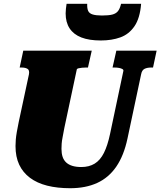

<svg xmlns="http://www.w3.org/2000/svg" viewBox="-20 -978 848 1015"><path d="M320 -301Q315 -273 311 -253Q307 -233 306 -218.5Q305 -204 305 -191Q305 -167 311 -149Q317 -131 330 -119Q343 -107 363 -101Q383 -95 410 -95Q451 -95 480.5 -113Q510 -131 529.5 -170Q549 -209 562 -271L632 -602Q634 -609 627 -613Q620 -617 609 -619Q598 -621 586 -621H575L595 -710H808L789 -621H779Q758 -621 744 -614Q730 -607 726 -585L654 -246Q635 -156 595 -97.5Q555 -39 494 -11Q433 17 351 17Q283 17 229.5 3.5Q176 -10 138.5 -38Q101 -66 81.5 -107.5Q62 -149 62 -206Q62 -223 63.5 -240.5Q65 -258 69 -281Q73 -304 79 -333L133 -585Q137 -607 125.5 -614Q114 -621 94 -621H84L103 -710H465L445 -621H434Q425 -621 414 -620Q403 -619 395 -617Q387 -615 386 -611ZM513 -764Q571 -764 616.5 -780.5Q662 -797 691 -839.5Q720 -882 726 -958H620Q614 -932 603.5 -919Q593 -906 573.5 -901Q554 -896 519 -896Q488 -896 470 -901.5Q452 -907 446 -920.5Q440 -934 441 -958H332Q330 -945 328.5 -932Q327 -919 327 -907Q327 -860 348 -828Q369 -796 410 -780Q451 -764 513 -764Z"/></svg>

Font: Roboto Serif Black
Style: Italic
Weight: 900
Italic angle: -10°
Version: Version 1.008